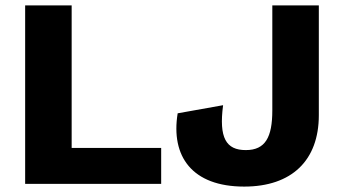

<svg xmlns="http://www.w3.org/2000/svg" viewBox="-20 -680 1260 710"><path d="M245 -133V-660H73V0H576V-133ZM1159 -660H987V-272C987 -172 961 -125 889 -125C816 -125 789 -170 805 -291L637 -261C611 -102 690 10 883 10C1059 10 1159 -87 1159 -254Z"/></svg>

Font: Work Sans
Style: Bold
Weight: 700
Designer: Wei Huang
Foundry: Wei Huang
Version: Version 2.012